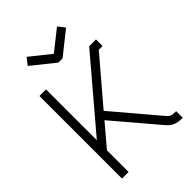

<svg xmlns="http://www.w3.org/2000/svg" viewBox="-255 -1005 1117 1117"><g transform="rotate(-45 303.5 -446.5)"><path d="M303.2 -793.9H304.2L429.2 -893.1L461.9 -851.1L320.8 -738.8H286.1L146 -851.1L179.2 -893.1ZM70.8 -679.2H125V-261.2L480 -679.2H536.1V-625H504.9L273.9 -354L506.8 -79.1Q520 -63.5 531.5 -58.8Q543 -54.2 570.8 -54.2V0Q528.8 0 507.1 -10.7Q485.4 -21.5 465.8 -44.9L238.8 -312L125 -178.2V0H70.8Z"/></g></svg>

Font: Rawengulk
Style: Demibold
Weight: 600
Version: Version 0.92